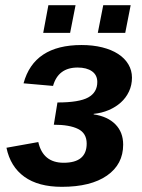

<svg xmlns="http://www.w3.org/2000/svg" viewBox="-20 -712 550 742"><path d="M219 10Q128 10 74 -29Q20 -68 5 -141L128 -163Q146 -83 226 -83Q315 -83 315 -157Q315 -197 282 -213.5Q249 -230 188 -230L202 -316Q286 -316 321 -335.5Q356 -355 356 -395Q356 -422 335.5 -436.5Q315 -451 280 -451Q205 -451 185 -380L71 -390Q111 -538 295 -538Q339 -538 375 -529Q411 -520 436.5 -503.5Q462 -487 476 -463.5Q490 -440 490 -412Q490 -383 478.5 -358.5Q467 -334 447 -316Q427 -298 400 -286.5Q373 -275 342 -272V-270Q396 -262 426 -231.5Q456 -201 456 -153Q456 -77 393.5 -33.5Q331 10 219 10ZM358 -585 379 -692H485L464 -585ZM147 -585 167 -692H272L251 -585Z"/></svg>

Font: Libra Sans Modern
Style: Bold Italic
Weight: 700
Italic angle: -12°
Foundry: Stefan Peev, Context Ltd
Version: Version 1.000